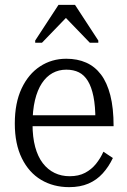

<svg xmlns="http://www.w3.org/2000/svg" viewBox="-20 -761 525 791"><path d="M114 -250Q114 -196 125 -155.5Q136 -115 156.5 -88.5Q177 -62 205 -48.5Q233 -35 267 -35Q304 -35 330.5 -49Q357 -63 375.5 -86Q394 -109 406 -136L445 -110Q428 -74 403 -46.5Q378 -19 344 -4.5Q310 10 265 10Q200 10 149.5 -20Q99 -50 70 -109Q41 -168 41 -252Q41 -337 69 -396.5Q97 -456 145 -487.5Q193 -519 253 -519Q299 -519 335 -503Q371 -487 396 -454Q421 -421 434.5 -368.5Q448 -316 448 -241H97V-286H395L373 -267Q373 -324 365 -363.5Q357 -403 342 -427.5Q327 -452 305 -463Q283 -474 253 -474Q222 -474 196.5 -460Q171 -446 152.5 -418Q134 -390 124 -348Q114 -306 114 -250ZM289 -741H221L125 -594V-585H153L265 -701H238L350 -585H385V-594Z"/></svg>

Font: Roboto Serif 28pt Condensed Light
Style: Regular
Weight: 300
Width: 3
Designer: Greg Gazdowicz
Foundry: Commercial Type
Version: Version 1.008